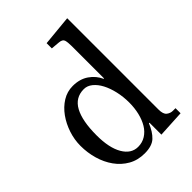

<svg xmlns="http://www.w3.org/2000/svg" viewBox="-219 -846 967 967"><g transform="rotate(-45 264.5 -363.0)"><path d="M438.5 -91.8Q438.5 -58.6 453.1 -47.4Q467.8 -36.1 485.4 -36.1H503.9V0L359.4 7.8V-77.1H355.5Q337.9 -33.2 312 -8.8Q286.1 15.6 233.4 15.6Q184.6 15.6 147 -5.9Q109.4 -27.3 83.5 -63.5Q57.6 -99.6 44.4 -145.5Q31.2 -191.4 31.2 -240.2Q31.2 -284.2 45.4 -327.1Q59.6 -370.1 84.5 -404.8Q109.4 -439.5 143.1 -460.4Q176.8 -481.4 216.8 -481.4Q266.6 -481.4 301.3 -457.5Q335.9 -433.6 352.5 -396.5H355.5V-626Q355.5 -654.3 351.1 -668.9Q346.7 -683.6 322.3 -685.5L276.4 -689.5V-726.6L438.5 -742.2ZM245.1 -430.7Q184.6 -430.7 155.3 -377Q126 -323.2 126 -220.7Q126 -130.9 155.3 -81.1Q184.6 -31.2 233.4 -31.2Q263.7 -31.2 287.6 -46.4Q311.5 -61.5 327.1 -87.4Q342.8 -113.3 351.1 -147.9Q359.4 -182.6 359.4 -220.7Q359.4 -262.7 350.6 -300.8Q341.8 -338.9 326.7 -367.7Q311.5 -396.5 290.5 -413.6Q269.5 -430.7 245.1 -430.7Z"/></g></svg>

Font: Uchen
Style: Regular
Weight: 400
Designer: Christopher J. Fynn
Foundry: Christopher J. Fynn for DDC
Version: Version 1.000 preliminary